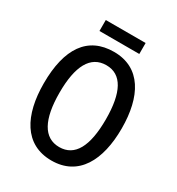

<svg xmlns="http://www.w3.org/2000/svg" viewBox="-203 -987 1035 1123"><g transform="rotate(30 314.5 -425.5)"><path d="M449 -861H180V-787H449ZM578 -358C578 -573 497 -724 316 -724C139 -724 51 -595 51 -359C51 -146 131 10 315 10C497 10 578 -143 578 -358ZM158 -358C158 -537 209 -634 316 -634C420 -634 471 -539 471 -358C471 -176 420 -81 315 -81C210 -81 158 -178 158 -358Z"/></g></svg>

Font: Noto Sans Lao Looped Condensed Medium
Style: Regular
Weight: 500
Width: 3
Designer: Mark Frömberg, Ben Mitchell
Foundry: The Fontpad Ltd
Version: Version 1.002